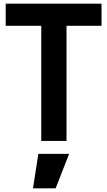

<svg xmlns="http://www.w3.org/2000/svg" viewBox="-20 -765 582 1042"><path d="M204 0H341V-625H531V-745H11V-625H204ZM159 257H282L355 70H188Z"/></svg>

Font: Mluvka
Style: Bold
Weight: 700
Designer: Modified by Jiří Krblich, Original typeface by Gumpita Rahayu
Foundry: Gumpita Rahayu & Jiří Krblich
Version: Version 2.000;Glyphs 3.1.1 (3134)